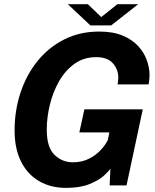

<svg xmlns="http://www.w3.org/2000/svg" viewBox="-20 -902 756 934"><path d="M300.5 12Q226.5 12 170 -21Q113.5 -54 82.2 -116.5Q51 -179 51 -267.5Q51 -365 80 -452Q109 -539 163.2 -605.8Q217.5 -672.5 293.2 -710.5Q369 -748.5 462.5 -748.5Q529.5 -748.5 576.2 -729Q623 -709.5 652 -678Q681 -646.5 694.2 -609.2Q707.5 -572 707.5 -536.5Q707.5 -526 706 -512Q704.5 -498 702.5 -491.5H552Q553 -496.5 554.2 -506.8Q555.5 -517 555.5 -524.5Q555.5 -564 529.2 -594Q503 -624 447.5 -624Q388 -624 343 -592Q298 -560 268 -507.8Q238 -455.5 222.8 -393.5Q207.5 -331.5 207.5 -271Q207.5 -185 245 -148.8Q282.5 -112.5 334.5 -112.5Q380 -112.5 414.8 -130.8Q449.5 -149 472.5 -174.8Q495.5 -200.5 505 -222.5L512 -258H366L390.5 -370H674.5L595.5 0H513.5L517 -81.5Q509 -68.5 484 -46.2Q459 -24 414 -6Q369 12 300.5 12ZM310 -881.5H407.5L472.5 -819L551 -881.5H652L521 -778.5H419.5Z"/></svg>

Font: Epilogue
Style: Bold Italic
Weight: 700
Italic angle: -12°
Designer: Tyler Finck
Foundry: Etcetera Type Co
Version: Version 2.111; ttfautohint (v1.8.3)